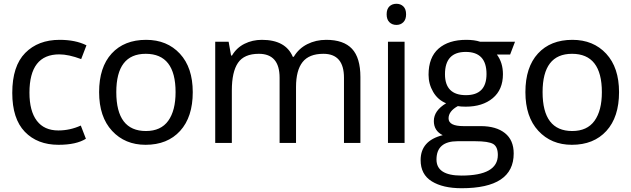

<svg xmlns="http://www.w3.org/2000/svg" viewBox="-20 -757 3343 1017"><path d="M290 10Q178 10 111.5 -59Q45 -128 45 -265Q45 -407 113.5 -476.5Q182 -546 296 -546Q380 -546 438 -517L410 -444Q343 -469 294 -469Q136 -469 136 -266Q136 -169 175 -117.5Q214 -66 289 -66Q351 -66 408 -92L435 -22Q384 10 290 10Z M1001 -269Q1001 -137 934 -63.5Q867 10 751 10Q642 10 573.5 -64Q505 -138 505 -269Q505 -401 571.5 -473.5Q638 -546 754 -546Q865 -546 933 -472.5Q1001 -399 1001 -269ZM596 -269Q596 -63 753 -63Q832 -63 871 -117Q910 -171 910 -269Q910 -472 752 -472Q596 -472 596 -269Z M1708 -546Q1800 -546 1844.5 -498.5Q1889 -451 1889 -349V0H1802V-345Q1802 -472 1693 -472Q1617 -472 1582.5 -428Q1548 -384 1548 -296V0H1461V-345Q1461 -472 1351 -472Q1273 -472 1240.5 -424Q1208 -376 1208 -278V0H1120V-536H1191L1204 -463H1209Q1233 -504 1275 -525Q1317 -546 1367 -546Q1493 -546 1531 -456H1536Q1562 -500 1607.5 -523Q1653 -546 1708 -546Z M2080 -737Q2102 -737 2116.5 -723Q2131 -709 2131 -681Q2131 -654 2116.5 -639.5Q2102 -625 2080 -625Q2057 -625 2042.5 -639.5Q2028 -654 2028 -681Q2028 -709 2042.5 -723Q2057 -737 2080 -737ZM2123 -536V0H2035V-536Z M2425 240Q2326 240 2267 203.5Q2208 167 2208 91Q2208 -12 2325 -41Q2278 -64 2278 -116Q2278 -171 2343 -210Q2299 -228 2274.5 -270Q2250 -312 2250 -361Q2250 -453 2303 -499.5Q2356 -546 2450 -546Q2493 -546 2523 -536H2708L2682 -468H2612Q2644 -425 2644 -364Q2644 -282 2590 -237Q2536 -192 2447 -192Q2420 -192 2405 -195Q2356 -168 2356 -130Q2356 -89 2435 -89H2526Q2608 -89 2654.5 -52Q2701 -15 2701 56Q2701 240 2425 240ZM2448 -253Q2557 -253 2557 -365Q2557 -482 2447 -482Q2337 -482 2337 -364Q2337 -253 2448 -253ZM2424 173Q2617 173 2617 64Q2617 21 2593 6Q2568 -9 2496 -9H2404Q2292 -9 2292 88Q2292 173 2424 173Z M3259 -269Q3259 -137 3192 -63.5Q3125 10 3009 10Q2900 10 2831.5 -64Q2763 -138 2763 -269Q2763 -401 2829.5 -473.5Q2896 -546 3012 -546Q3123 -546 3191 -472.5Q3259 -399 3259 -269ZM2854 -269Q2854 -63 3011 -63Q3090 -63 3129 -117Q3168 -171 3168 -269Q3168 -472 3010 -472Q2854 -472 2854 -269Z"/></svg>

Font: Advent Sans Logo
Style: Regular
Weight: 400
Designer: Types & Symbols
Foundry: Types & Symbols
Version: Version 1.002